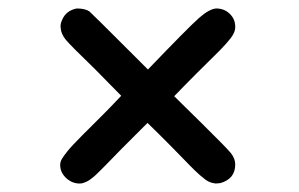

<svg xmlns="http://www.w3.org/2000/svg" viewBox="-20 -492 706 453"><path d="M122 -103Q122 -110 126 -117Q136 -133 153 -151Q170 -169 203.5 -202Q237 -235 266 -266L205 -328Q146 -385 135 -398.5Q124 -412 123 -427Q122 -436 127 -446Q136 -467 161 -472Q181 -472 191 -465Q197 -460 290 -367Q309 -348 329 -328Q426 -429 450 -450Q474 -471 490 -472Q509 -472 522 -459.5Q535 -447 535 -429V-428Q535 -420 530.5 -411.5Q526 -403 513.5 -389Q501 -375 487.5 -362Q474 -349 445.5 -320.5Q417 -292 391 -265L453 -204Q514 -144 524.5 -131Q535 -118 535 -104Q535 -70 500 -60L489 -59Q480 -60 472.5 -63.5Q465 -67 452 -78.5Q439 -90 426.5 -103Q414 -116 385.5 -145Q357 -174 328 -202L268 -142Q258 -132 246 -119.5Q234 -107 228 -101Q222 -95 214.5 -87.5Q207 -80 203 -76.5Q199 -73 193.5 -69Q188 -65 184.5 -63.5Q181 -62 177 -60.5Q173 -59 168 -59Q150 -59 136 -72Q122 -85 122 -103Z"/></svg>

Font: Coval
Style: ExtraBold
Weight: 800
Foundry: Context Ltd
Version: Version 001.000